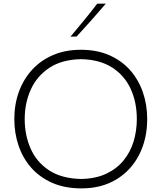

<svg xmlns="http://www.w3.org/2000/svg" viewBox="-20 -1017 880 1047"><path d="M421.9 -41Q315.4 -43.5 247.3 -88.4Q179.2 -133.3 147 -206.8Q114.7 -280.3 114.7 -367.7Q114.7 -455.1 147.9 -528.6Q181.2 -602.1 249.3 -647.2Q317.4 -692.4 421.9 -694.3Q522.9 -692.4 590.6 -649.4Q658.2 -606.4 692.1 -533.4Q726.1 -460.4 726.1 -367.7Q726.1 -303.7 708.5 -245.6Q690.9 -187.5 653.8 -142.1Q616.7 -96.7 559.3 -69.6Q502 -42.5 421.9 -41ZM423.8 10.3Q534.7 10.3 615.2 -39.1Q695.8 -88.4 739.3 -174.1Q782.7 -259.8 782.7 -367.7Q782.7 -446.3 758.8 -514.9Q734.9 -583.5 688.7 -635.3Q642.6 -687 575.2 -716.3Q507.8 -745.6 421.4 -745.6Q336.4 -745.6 269.3 -716.8Q202.1 -688 155 -636.5Q107.9 -585 83 -516.4Q58.1 -447.8 58.1 -367.7Q58.1 -291 81.3 -222.7Q104.5 -154.3 150.6 -102.1Q196.8 -49.8 265.1 -19.8Q333.5 10.3 423.8 10.3ZM364.3 -816.9 397.9 -817.9Q439 -862.8 478.8 -907.2Q518.6 -951.7 557.1 -997.1H510.3Q475.6 -951.7 438.7 -906.7Q401.9 -861.8 364.3 -816.9Z"/></svg>

Font: Pinar VF
Style: Regular
Weight: 300
Designer: Amin Abedi
Version: Version 2.000